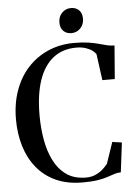

<svg xmlns="http://www.w3.org/2000/svg" viewBox="-62 -990 744 1047"><g transform="rotate(-5 310.0 -466.5)"><path d="M348 10Q264.5 10 202.2 -18.2Q140 -46.5 98.2 -97.5Q56.5 -148.5 35.8 -216.5Q15 -284.5 15 -364Q15 -451 40.8 -522.5Q66.5 -594 113.5 -645Q160.5 -696 225.2 -724Q290 -752 367.5 -752Q413 -752 445.2 -747Q477.5 -742 501.2 -735.2Q525 -728.5 545 -723.8Q565 -719 585.5 -719L571 -536.5H503L483.5 -680.5Q477 -691 462.8 -701.2Q448.5 -711.5 427 -718.5Q405.5 -725.5 376 -725.5Q301.5 -725.5 249.8 -684.8Q198 -644 171.5 -566Q145 -488 145 -375Q145 -307 156 -242.8Q167 -178.5 192.8 -127Q218.5 -75.5 261.5 -45.2Q304.5 -15 368.5 -15Q398.5 -15 421.8 -25.8Q445 -36.5 461.5 -51.5Q478 -66.5 488 -80L527.5 -196L579.5 -188.5L559.5 -27Q540 -26.5 523 -20.8Q506 -15 484.2 -7.8Q462.5 -0.5 430.2 4.8Q398 10 348 10ZM357 -806.5Q331 -806.5 314 -823Q297 -839.5 297 -869.5Q297 -902 317.2 -922.5Q337.5 -943 366 -943H367Q393 -943 410 -926.8Q427 -910.5 427 -880Q427 -848 406.8 -827.2Q386.5 -806.5 358 -806.5Z"/></g></svg>

Font: Merriweather 144pt Medium
Style: Regular
Weight: 500
Version: Version 2.100